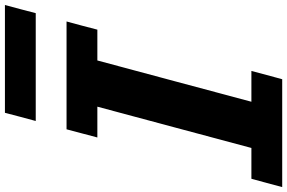

<svg xmlns="http://www.w3.org/2000/svg" viewBox="-213 -952 1165 779"><g transform="rotate(-90 369.5 -562.5)"><path d="M0 0H437.5Q443.4 -21 454.6 -62.5Q465.8 -104 471.2 -125H346.2Q374 -229.5 429.9 -437.7Q485.8 -646 513.7 -750H638.7Q644 -771 655 -812.5Q666 -854 671.9 -875H234.4Q229 -854 217.8 -812.5Q206.5 -771 201.2 -750H326.2Q298.3 -646 242.4 -437.5Q186.5 -229 158.7 -125H33.7Q27.8 -104 16.6 -62.5Q5.4 -21 0 0ZM268.1 -1000H705.6Q710.9 -1020.5 721.9 -1062.3Q732.9 -1104 738.8 -1125H301.3Q295.9 -1104 284.9 -1062.3Q273.9 -1020.5 268.1 -1000Z"/></g></svg>

Font: Faithful 32x
Style: SemiboldOblique
Weight: 400
Foundry: Faithful Resource Pack
Version: Version 1.0; January 27, 2023